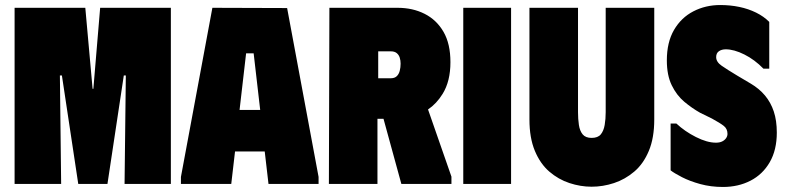

<svg xmlns="http://www.w3.org/2000/svg" viewBox="-20 -731 3122 763"><path d="M38 0V-700H319L348 -378H351L378 -700H659V0H475L480 -431H472L407 0H291L226 -431H218L223 0Z M699 0V-28L824 -700L1121 -699L1246 -28V0H1047L1032 -129H914L899 0ZM932 -294H1014L988 -519H958Z M1289 -700H1560Q1620 -700 1667.5 -676Q1715 -652 1742.5 -604.5Q1770 -557 1770 -484Q1770 -408 1739 -358Q1715 -319 1681 -296L1774 -29V0H1575L1504 -259H1480V0H1287ZM1483 -420H1533Q1548 -420 1556.5 -428Q1565 -436 1568.5 -449.5Q1572 -463 1572 -478Q1572 -491 1568.5 -502Q1565 -513 1556.5 -520Q1548 -527 1533 -527H1483Z M1821 -700H2011V0H1821Z M2580 -256V-700H2387V-285Q2387 -258 2383 -234.5Q2379 -211 2367.5 -197Q2356 -183 2331 -183Q2307 -183 2295.5 -197Q2284 -211 2280.5 -234.5Q2277 -258 2277 -285V-700H2084V-256Q2084 -183 2105.5 -131.5Q2127 -80 2163 -49Q2199 -18 2243 -3.5Q2287 11 2331 11Q2376 11 2420 -3.5Q2464 -18 2500.5 -49Q2537 -80 2558.5 -131.5Q2580 -183 2580 -256Z M3067 -204Q3067 -135 3039 -86.5Q3011 -38 2962.5 -13Q2914 12 2853 12Q2805 12 2763 0.5Q2721 -11 2690 -27Q2659 -43 2645 -54V-240H2668Q2701 -209 2745.5 -186.5Q2790 -164 2825 -164Q2840 -164 2850 -169Q2860 -174 2865.5 -182Q2871 -190 2871 -199Q2871 -219 2856.5 -230.5Q2842 -242 2809 -260L2762 -283Q2730 -301 2699.5 -326.5Q2669 -352 2649.5 -392Q2630 -432 2630 -491Q2630 -563 2658.5 -612Q2687 -661 2735.5 -686Q2784 -711 2842 -711Q2882 -711 2918 -703.5Q2954 -696 2984.5 -681Q3015 -666 3037 -644V-458H3014Q2979 -494 2938 -514.5Q2897 -535 2864 -535Q2848 -535 2837 -527.5Q2826 -520 2826 -504Q2826 -485 2847.5 -470Q2869 -455 2909 -431L2963 -399Q2997 -379 3020 -351.5Q3043 -324 3055 -288Q3067 -252 3067 -204Z"/></svg>

Font: Phudu Light Black
Style: Regular
Weight: 900
Version: Version 1.005;gftools[0.9.23]